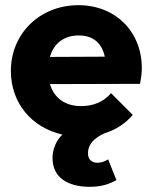

<svg xmlns="http://www.w3.org/2000/svg" viewBox="-20 -517 588 742"><path d="M327 205C372 205 404 194 430 179L398 99C386 106 373 112 357 112C333 112 320 98 320 75C320 41 343 17 384 -2C427 -15 464 -39 493 -73L409 -157C380 -123 341 -107 293 -107C232 -107 189 -138 173 -192L521 -193C526 -218 528 -236 528 -254C528 -395 426 -497 283 -497C135 -497 22 -388 22 -243C22 -119 102 -24 221 3C197 27 183 58 183 94C183 169 242 205 327 205ZM173 -297C188 -350 228 -380 284 -380C339 -380 373 -352 385 -298Z"/></svg>

Font: MV Cash
Style: Bold
Weight: 700
Designer: Rodrigo Fuenzalida
Foundry: fragTYPE
Version: Version 1.100;Glyphs 3.1.2 (3151)